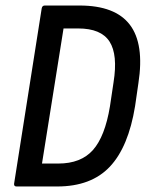

<svg xmlns="http://www.w3.org/2000/svg" viewBox="-20 -675 535 695"><path d="M40 0Q30 0 31 -10L131 -645Q133 -655 142 -655H268Q397 -655 450 -585.5Q503 -516 481 -374L469 -291Q445 -143 377.5 -71.5Q310 0 187 0ZM132 -83H191Q273 -83 316.5 -132Q360 -181 378 -290L391 -377Q407 -477 376.5 -524.5Q346 -572 263 -572H210Z"/></svg>

Font: Sofia Sans Condensed SemiBold
Style: Italic
Weight: 600
Italic angle: -9°
Version: Version 4.100